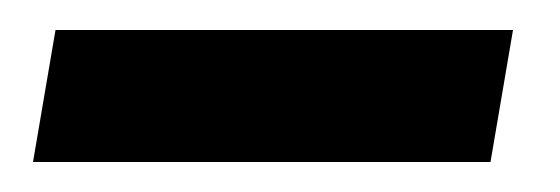

<svg xmlns="http://www.w3.org/2000/svg" viewBox="-20 -719 373 128"><path d="M2 -611 17 -699H322L307 -611Z"/></svg>

Font: Archivo VF Beta
Style: Italic
Weight: 400
Italic angle: -10°
Designer: Hector Gatti
Foundry: Omnibus-Type
Version: Version 1.002